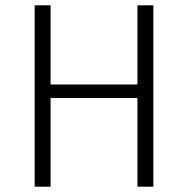

<svg xmlns="http://www.w3.org/2000/svg" viewBox="-20 -705 710 725"><path d="M499 -335H171V0H111V-685H171V-386H499V-685H559V0H499Z"/></svg>

Font: Statis Sans Light
Style: Regular
Weight: 300
Designer: bBox Type GmbH
Foundry: bBox Type GmbH
Version: Version 1.000